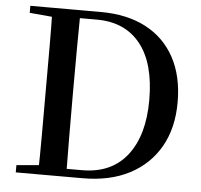

<svg xmlns="http://www.w3.org/2000/svg" viewBox="-52 -789 885 844"><g transform="rotate(5 390.5 -367.5)"><path d="M48 0V-32L195 -45H208V0ZM146 0Q148 -85 148 -172.5Q148 -260 148 -359V-388Q148 -478 148 -564Q148 -650 146 -735H270Q269 -651 268.5 -564.5Q268 -478 268 -388V-359Q268 -261 268.5 -173.5Q269 -86 270 0ZM208 0V-35H337Q467 -35 536 -123.5Q605 -212 605 -368Q605 -530 537 -615Q469 -700 345 -700H208V-735H358Q475 -735 558 -691.5Q641 -648 685.5 -566Q730 -484 730 -369Q730 -255 683 -172.5Q636 -90 549.5 -45Q463 0 343 0ZM48 -704V-735H208V-691H195Z"/></g></svg>

Font: Noto Serif TC SemiBold
Style: Regular
Weight: 600
Version: Version 2.002-H1;hotconv 1.1.0;makeotfexe 2.6.0